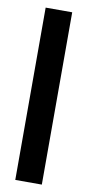

<svg xmlns="http://www.w3.org/2000/svg" viewBox="-82 -722 344 755"><g transform="rotate(10 90.5 -344.0)"><path d="M37 0V-688H143V0Z"/></g></svg>

Font: Saira Ultra Condensed
Style: Bold
Weight: 700
Width: 1
Designer: Hector Gatti with collaboration of the Omnibus-Type team
Foundry: Omnibus-Type
Version: Version 1.001; ttfautohint (v1.8)